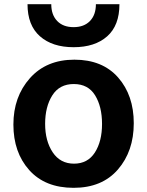

<svg xmlns="http://www.w3.org/2000/svg" viewBox="-20 -857 700 916"><path d="M119.6 -45.4Q43.9 -129.9 43.9 -262.7Q43.9 -395.5 122.6 -483.9Q201.2 -572.3 335 -572.3Q468.8 -572.3 543.5 -487.3Q618.2 -402.3 618.2 -269Q618.2 -135.7 542.5 -48.3Q466.8 39.1 331.1 39.1Q195.3 39.1 119.6 -45.4ZM111.3 -836.9H224.6Q224.6 -786.1 252.9 -756.8Q281.2 -727.5 331.1 -727.5Q380.9 -727.5 409.2 -756.8Q437.5 -786.1 437.5 -836.9H549.8Q549.8 -735.4 491.2 -683.6Q432.6 -631.8 331.1 -631.8Q229.5 -631.8 170.4 -684.1Q111.3 -736.3 111.3 -836.9ZM229.5 -401.9Q195.3 -347.7 195.3 -266.1Q195.3 -184.6 231.4 -130.4Q267.6 -76.2 333 -76.2Q398.4 -76.2 432.6 -129.4Q466.8 -182.6 466.8 -265.6Q466.8 -348.6 433.6 -402.3Q400.4 -456.1 332 -456.1Q263.7 -456.1 229.5 -401.9Z"/></svg>

Font: GenEi M Gothic v2 Bold
Style: Regular
Weight: 700
Version: Version 2.0